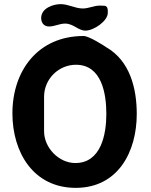

<svg xmlns="http://www.w3.org/2000/svg" viewBox="-20 -901 730 928"><path d="M40 -353C40 -165 141 7 346 7C551 7 641 -168 641 -350C641 -472 609 -607 493 -673C488 -677 411 -727 384 -727C164 -727 40 -560 40 -353ZM347 -588C472 -588 494 -448 494 -350C494 -253 469 -113 344 -113C265 -113 193 -186 193 -267V-433C193 -520 264 -588 347 -588ZM295 -787C335 -787 358 -753 393 -753C433 -753 501 -799 501 -839C501 -850 503 -869 487 -873C483 -873 467 -874 463 -874C434 -874 409 -860 380 -860C343 -860 311 -881 273 -881C236 -881 179 -861 179 -814C179 -791 192 -773 217 -773C244 -773 267 -787 295 -787Z"/></svg>

Font: Asimov Print
Style: Regular
Weight: 500
Designer: Google
Version: Version 2.000980: 2014